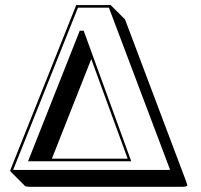

<svg xmlns="http://www.w3.org/2000/svg" viewBox="-20 -678 792 755"><path d="M415 -658.2 471.7 -601.6 712.4 36.6Q716.3 48.8 716.8 50.8Q714.4 56.6 695.8 56.6H97.7Q82 56.2 78.1 53.2L21.5 -3.4Q20.5 -5.4 20 -6.8Q20 -7.8 23.9 -18.1Q24.4 -19.5 24.9 -20L279.8 -658.2ZM184.1 -54.2H481.9L338.9 -445.8ZM303.2 -543.9 301.8 -546.9H299.8ZM408.2 -647.9H286.6L34.2 -16.1Q32.7 -12.2 31.7 -10.3Q35.2 -9.8 41 -9.8H639.2Q645.5 -9.8 648.4 -10.3Q647.9 -11.7 646.5 -16.6ZM293.5 -557.1H309.1L496.1 -43.9H90.3Z"/></svg>

Font: Linux Biolinum Shadow O
Style: Bold
Weight: 700
Designer: Philipp H. Poll
Foundry: Philipp H. Poll
Version: Version 0.9.2